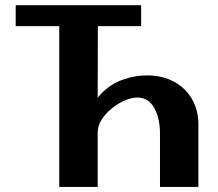

<svg xmlns="http://www.w3.org/2000/svg" viewBox="-20 -738 861 758"><path d="M366.6 -717.6 365.1 -166 327.5 -265.2Q341.5 -327.8 377.9 -366.4Q414.2 -405 462.4 -422.6Q510.5 -440.3 558.9 -440.3Q622.4 -440.3 668.1 -414.8Q713.9 -389.3 738.6 -345.7Q763.2 -302.1 763.2 -247.1V0H611.6V-211.7Q611.6 -270.9 588.9 -311.9Q566.2 -353 522.4 -353Q500.1 -353 473.1 -341.6Q446.2 -330.1 421.8 -310.4Q397.3 -290.7 381.4 -266Q365.6 -241.2 365.6 -214.4V0H213.9V-717.6ZM42 -634.7V-717.6H537.2V-634.7Z"/></svg>

Font: Russolo 10pt ExtraLight
Style: Regular
Weight: 200
Designer: Micah Stupak-Hahn
Version: Version 1.000